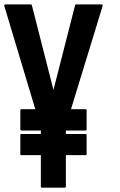

<svg xmlns="http://www.w3.org/2000/svg" viewBox="-45 -860 546 877"><path d="M423.8 -833Q376 -675.8 279.3 -361.3Q301.8 -361.3 345.7 -361.3Q347.7 -361.3 349.6 -359.4Q350.6 -358.4 350.6 -356.4Q350.6 -327.1 350.6 -268.6Q350.6 -266.6 349.6 -265.6Q347.7 -263.7 345.7 -263.7Q315.4 -263.7 255.9 -263.7Q255.9 -258.8 255.9 -248Q285.2 -248 345.7 -248Q347.7 -248 349.6 -247.1Q350.6 -245.1 350.6 -243.2Q350.6 -213.9 350.6 -156.2Q350.6 -153.3 349.6 -152.3Q347.7 -151.4 345.7 -151.4Q315.4 -151.4 255.9 -151.4Q255.9 -103.5 255.9 -7.8Q255.9 -5.9 253.9 -3.9Q252.9 -2.9 251 -2.9Q215.8 -2.9 146.5 -2.9Q144.5 -2.9 142.6 -3.9Q141.6 -5.9 141.6 -7.8Q141.6 -55.7 141.6 -151.4Q112.3 -151.4 52.7 -151.4Q50.8 -151.4 48.8 -152.3Q47.9 -153.3 47.9 -156.2Q47.9 -184.6 47.9 -243.2Q47.9 -245.1 48.8 -247.1Q50.8 -248 52.7 -248Q82 -248 141.6 -248Q141.6 -252.9 141.6 -263.7Q112.3 -263.7 52.7 -263.7Q50.8 -263.7 48.8 -265.6Q47.9 -266.6 47.9 -268.6Q47.9 -297.9 47.9 -356.4Q47.9 -358.4 48.8 -359.4Q50.8 -361.3 52.7 -361.3Q74.2 -361.3 116.2 -361.3Q69.3 -518.6 -25.4 -833Q-25.4 -835 -25.4 -835.9Q-25.4 -836.9 -24.4 -837.9Q-23.4 -838.9 -22.5 -839.8Q-21.5 -839.8 -20.5 -839.8Q18.6 -839.8 95.7 -839.8Q97.7 -839.8 99.6 -838.9Q100.6 -837.9 100.6 -835.9Q133.8 -707 199.2 -449.2Q232.4 -578.1 297.9 -835.9Q297.9 -837.9 299.8 -838.9Q300.8 -839.8 302.7 -839.8Q340.8 -839.8 418.9 -839.8Q418.9 -839.8 420.9 -839.8Q421.9 -838.9 422.9 -837.9Q422.9 -836.9 423.8 -835.9Q423.8 -835 423.8 -833Z"/></svg>

Font: Typeface
Style: Regular
Weight: 400
Version: Version 1.0